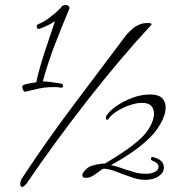

<svg xmlns="http://www.w3.org/2000/svg" viewBox="-20 -697 724 758"><path d="M79 -335Q75 -335 71.5 -341Q68 -347 68 -353Q68 -360 74 -362L83 -365Q93 -367 103 -369Q113 -371 123 -372Q129 -402 142 -445.5Q155 -489 170.5 -534Q186 -579 197 -613Q183 -604 168.5 -597Q154 -590 138 -584Q136 -583 133 -583Q125 -583 125 -591Q125 -599 130 -601Q156 -612 174.5 -626.5Q193 -641 200 -647L220 -666Q225 -677 239 -677Q247 -677 251.5 -672.5Q256 -668 253 -661Q225 -594 198 -524.5Q171 -455 149 -376Q166 -375 184.5 -372.5Q203 -370 221 -367Q229 -365 229 -359Q229 -349 219 -351Q211 -353 203.5 -353Q196 -353 188 -353Q160 -353 134 -347.5Q108 -342 81 -335ZM67 41Q60 41 60 29Q60 18 66 8Q169 -148 271 -283Q373 -418 477 -557Q483 -565 491 -572Q499 -579 506 -586Q516 -594 530 -600Q544 -606 561 -606H565Q569 -606 573 -605.5Q577 -605 578 -602Q579 -601 577 -598.5Q575 -596 574 -595Q518 -535 454.5 -460Q391 -385 326.5 -302.5Q262 -220 200.5 -136Q139 -52 86 26Q75 41 67 41ZM554 13Q530 13 507.5 5.5Q485 -2 463 -10Q444 -18 426 -24Q408 -30 390 -31Q384 -30 378.5 -25.5Q373 -21 366 -16Q358 -10 348.5 -4Q339 2 330 4Q326 5 323 5Q320 5 318 5Q305 5 305 -5Q305 -13 314 -23Q323 -33 333 -39Q344 -44 364 -48Q384 -52 394 -51Q438 -77 475 -102.5Q512 -128 538 -153Q561 -175 574.5 -201Q588 -227 588 -249Q588 -267 577 -279Q566 -291 541 -291Q519 -291 491.5 -281.5Q464 -272 440.5 -257Q417 -242 408 -227Q405 -224 403 -224Q398 -224 398 -232Q398 -238 400 -240Q413 -260 440.5 -279Q468 -298 503 -311Q538 -324 573 -324Q605 -324 619.5 -310Q634 -296 634 -273Q634 -243 612 -205.5Q590 -168 556 -139Q526 -112 489.5 -88Q453 -64 418 -45Q434 -42 447.5 -37.5Q461 -33 475 -28Q494 -22 513 -16.5Q532 -11 557 -11Q579 -11 592.5 -19Q606 -27 606 -38Q606 -54 581 -63Q576 -65 576 -70Q576 -80 587 -76Q627 -65 627 -36Q627 -15 606 -1Q585 13 554 13Z"/></svg>

Font: Moon Dance
Style: Regular
Weight: 400
Designer: Robert E. Leuschke
Foundry: Robert E. Leuschke
Version: Version 1.010; ttfautohint (v1.8.3)